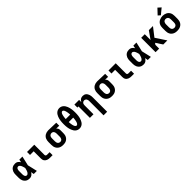

<svg xmlns="http://www.w3.org/2000/svg" viewBox="500 -2791 5001 5001"><g transform="rotate(-45 3000.0 -291.0)"><path d="M266 8Q238 8 210.5 2.5Q183 -3 159 -17.5Q135 -32 117 -54Q99 -76 88 -101.5Q77 -127 73 -154.5Q69 -182 69 -210V-320Q69 -348 73 -375.5Q77 -403 88 -428.5Q99 -454 117 -476Q135 -498 159 -512.5Q183 -527 210.5 -532.5Q238 -538 266 -538Q287 -538 307.5 -532Q328 -526 345.5 -513.5Q363 -501 376.5 -484.5Q390 -468 401 -450Q405 -470 408 -490Q411 -510 415 -530H529Q514 -465 499.5 -399Q485 -333 469 -268Q486 -201 500.5 -134Q515 -67 531 0H417Q413 -21 409.5 -42Q406 -63 403 -84Q392 -65 378 -48Q364 -31 346.5 -18Q329 -5 308 1.5Q287 8 266 8ZM266 -102Q283 -102 298 -112Q313 -122 323 -136.5Q333 -151 340 -167.5Q347 -184 352.5 -200.5Q358 -217 362 -234Q366 -251 370 -268Q366 -285 361.5 -301.5Q357 -318 351.5 -334Q346 -350 339.5 -365.5Q333 -381 322.5 -395Q312 -409 297.5 -418.5Q283 -428 266 -428Q254 -428 243 -423Q232 -418 224.5 -409Q217 -400 212.5 -389Q208 -378 205.5 -366.5Q203 -355 202 -343.5Q201 -332 201 -320V-210Q201 -198 202 -186.5Q203 -175 205.5 -163.5Q208 -152 212.5 -141Q217 -130 224.5 -121Q232 -112 243 -107Q254 -102 266 -102Z M1015 0Q993 0 970.5 -3Q948 -6 926.5 -14Q905 -22 887 -35.5Q869 -49 856.5 -68Q844 -87 839 -109.5Q834 -132 834 -155V-420H699V-530H966V-155Q966 -145 969.5 -136Q973 -127 980 -121Q987 -115 996.5 -112.5Q1006 -110 1015 -110H1111V0Z M1499 8Q1470 8 1440.5 3Q1411 -2 1384.5 -15Q1358 -28 1336.5 -49Q1315 -70 1301.5 -96Q1288 -122 1282.5 -151Q1277 -180 1277 -210V-320Q1277 -348 1282 -376Q1287 -404 1299 -429.5Q1311 -455 1331 -476Q1351 -497 1376 -510.5Q1401 -524 1428.5 -531Q1456 -538 1484 -538Q1488 -538 1492 -538Q1496 -538 1500 -538L1776 -530V-420L1666 -423Q1677 -414 1687 -402.5Q1697 -391 1703.5 -377.5Q1710 -364 1712.5 -349.5Q1715 -335 1715 -320V-210Q1715 -181 1710 -152Q1705 -123 1692 -97Q1679 -71 1658.5 -50Q1638 -29 1612 -15.5Q1586 -2 1557 3Q1528 8 1499 8ZM1499 -102Q1518 -102 1536 -111Q1554 -120 1564.5 -136Q1575 -152 1579 -171.5Q1583 -191 1583 -210V-320Q1583 -338 1579.5 -356.5Q1576 -375 1566.5 -391Q1557 -407 1541 -417Q1525 -427 1506 -428H1500Q1499 -428 1497.5 -428Q1496 -428 1494 -428Q1475 -428 1457 -418.5Q1439 -409 1428 -393.5Q1417 -378 1413 -358.5Q1409 -339 1409 -320V-210Q1409 -190 1413.5 -170.5Q1418 -151 1429.5 -135Q1441 -119 1460 -110.5Q1479 -102 1499 -102Z M2100 8Q2070 8 2041 -2Q2012 -12 1989 -31.5Q1966 -51 1950 -77Q1934 -103 1922.5 -131Q1911 -159 1903.5 -188Q1896 -217 1892 -247Q1888 -277 1886.5 -307Q1885 -337 1885 -368Q1885 -398 1886.5 -428Q1888 -458 1892.5 -488Q1897 -518 1904 -547.5Q1911 -577 1922.5 -605Q1934 -633 1950 -658.5Q1966 -684 1989 -704Q2012 -724 2041 -734.5Q2070 -745 2100 -745Q2130 -745 2159 -734.5Q2188 -724 2211 -704Q2234 -684 2250 -658.5Q2266 -633 2277.5 -605Q2289 -577 2296 -547.5Q2303 -518 2307.5 -488Q2312 -458 2313.5 -428Q2315 -398 2315 -367Q2315 -337 2313.5 -307Q2312 -277 2308 -247Q2304 -217 2296.5 -188Q2289 -159 2277.5 -131Q2266 -103 2250 -77Q2234 -51 2211 -31.5Q2188 -12 2159 -2Q2130 8 2100 8ZM2018 -423H2182Q2181 -438 2180 -453Q2179 -468 2177 -483Q2175 -498 2172.5 -513Q2170 -528 2166.5 -542.5Q2163 -557 2158.5 -571.5Q2154 -586 2147 -599Q2140 -612 2128 -622.5Q2116 -633 2100 -633Q2085 -633 2073 -623Q2061 -613 2053.5 -599.5Q2046 -586 2041.5 -571.5Q2037 -557 2033.5 -542.5Q2030 -528 2027.5 -513Q2025 -498 2023 -483Q2021 -468 2020 -453Q2019 -438 2018 -423ZM2100 -102Q2115 -102 2127 -112.5Q2139 -123 2146.5 -136Q2154 -149 2158.5 -163.5Q2163 -178 2166.5 -192.5Q2170 -207 2172.5 -222Q2175 -237 2177 -252Q2179 -267 2180 -282Q2181 -297 2182 -312H2018Q2019 -297 2020 -282Q2021 -267 2023 -252Q2025 -237 2027.5 -222Q2030 -207 2033.5 -192.5Q2037 -178 2041.5 -163.5Q2046 -149 2053.5 -136Q2061 -123 2073 -112.5Q2085 -102 2100 -102Z M2783 205V-320Q2783 -339 2779.5 -358.5Q2776 -378 2765.5 -394Q2755 -410 2737 -419Q2719 -428 2700 -428Q2681 -428 2663 -419Q2645 -410 2634.5 -394Q2624 -378 2620.5 -358.5Q2617 -339 2617 -320V0H2485V-420H2444V-530H2617V-448Q2626 -468 2639.5 -485.5Q2653 -503 2671.5 -515Q2690 -527 2711.5 -532.5Q2733 -538 2754 -538Q2780 -538 2805 -530.5Q2830 -523 2849 -506.5Q2868 -490 2881.5 -467.5Q2895 -445 2902.5 -420.5Q2910 -396 2912.5 -371Q2915 -346 2915 -320V205Z M3299 8Q3270 8 3240.5 3Q3211 -2 3184.5 -15Q3158 -28 3136.5 -49Q3115 -70 3101.5 -96Q3088 -122 3082.5 -151Q3077 -180 3077 -210V-320Q3077 -348 3082 -376Q3087 -404 3099 -429.5Q3111 -455 3131 -476Q3151 -497 3176 -510.5Q3201 -524 3228.5 -531Q3256 -538 3284 -538Q3288 -538 3292 -538Q3296 -538 3300 -538L3576 -530V-420L3466 -423Q3477 -414 3487 -402.5Q3497 -391 3503.5 -377.5Q3510 -364 3512.5 -349.5Q3515 -335 3515 -320V-210Q3515 -181 3510 -152Q3505 -123 3492 -97Q3479 -71 3458.5 -50Q3438 -29 3412 -15.5Q3386 -2 3357 3Q3328 8 3299 8ZM3299 -102Q3318 -102 3336 -111Q3354 -120 3364.5 -136Q3375 -152 3379 -171.5Q3383 -191 3383 -210V-320Q3383 -338 3379.5 -356.5Q3376 -375 3366.5 -391Q3357 -407 3341 -417Q3325 -427 3306 -428H3300Q3299 -428 3297.5 -428Q3296 -428 3294 -428Q3275 -428 3257 -418.5Q3239 -409 3228 -393.5Q3217 -378 3213 -358.5Q3209 -339 3209 -320V-210Q3209 -190 3213.5 -170.5Q3218 -151 3229.5 -135Q3241 -119 3260 -110.5Q3279 -102 3299 -102Z M4015 0Q3993 0 3970.5 -3Q3948 -6 3926.5 -14Q3905 -22 3887 -35.5Q3869 -49 3856.5 -68Q3844 -87 3839 -109.5Q3834 -132 3834 -155V-420H3699V-530H3966V-155Q3966 -145 3969.5 -136Q3973 -127 3980 -121Q3987 -115 3996.5 -112.5Q4006 -110 4015 -110H4111V0Z M4466 8Q4438 8 4410.5 2.5Q4383 -3 4359 -17.5Q4335 -32 4317 -54Q4299 -76 4288 -101.5Q4277 -127 4273 -154.5Q4269 -182 4269 -210V-320Q4269 -348 4273 -375.5Q4277 -403 4288 -428.5Q4299 -454 4317 -476Q4335 -498 4359 -512.5Q4383 -527 4410.5 -532.5Q4438 -538 4466 -538Q4487 -538 4507.5 -532Q4528 -526 4545.5 -513.5Q4563 -501 4576.5 -484.5Q4590 -468 4601 -450Q4605 -470 4608 -490Q4611 -510 4615 -530H4729Q4714 -465 4699.5 -399Q4685 -333 4669 -268Q4686 -201 4700.5 -134Q4715 -67 4731 0H4617Q4613 -21 4609.5 -42Q4606 -63 4603 -84Q4592 -65 4578 -48Q4564 -31 4546.5 -18Q4529 -5 4508 1.5Q4487 8 4466 8ZM4466 -102Q4483 -102 4498 -112Q4513 -122 4523 -136.5Q4533 -151 4540 -167.5Q4547 -184 4552.5 -200.5Q4558 -217 4562 -234Q4566 -251 4570 -268Q4566 -285 4561.5 -301.5Q4557 -318 4551.5 -334Q4546 -350 4539.5 -365.5Q4533 -381 4522.5 -395Q4512 -409 4497.5 -418.5Q4483 -428 4466 -428Q4454 -428 4443 -423Q4432 -418 4424.5 -409Q4417 -400 4412.5 -389Q4408 -378 4405.5 -366.5Q4403 -355 4402 -343.5Q4401 -332 4401 -320V-210Q4401 -198 4402 -186.5Q4403 -175 4405.5 -163.5Q4408 -152 4412.5 -141Q4417 -130 4424.5 -121Q4432 -112 4443 -107Q4454 -102 4466 -102Z M4904 0V-530H5036V-317L5186 -530H5338L5149 -287L5338 0H5188L5068 -182L5036 -140V0Z M5700 8Q5670 8 5641 3Q5612 -2 5585 -15Q5558 -28 5536.5 -48.5Q5515 -69 5501.5 -95.5Q5488 -122 5482.5 -151Q5477 -180 5477 -210V-320Q5477 -350 5482.5 -379Q5488 -408 5501.5 -434.5Q5515 -461 5537 -482Q5559 -503 5585.5 -515.5Q5612 -528 5641 -534.5Q5670 -541 5700 -541Q5730 -541 5759 -534.5Q5788 -528 5814.5 -515.5Q5841 -503 5863 -482Q5885 -461 5898.5 -434.5Q5912 -408 5917.5 -379Q5923 -350 5923 -320V-210Q5923 -180 5917.5 -151Q5912 -122 5898.5 -95.5Q5885 -69 5863.5 -48.5Q5842 -28 5815 -15Q5788 -2 5759 3Q5730 8 5700 8ZM5700 -102Q5720 -102 5739 -110Q5758 -118 5770 -134Q5782 -150 5786.5 -170Q5791 -190 5791 -210V-320Q5791 -340 5786.5 -360Q5782 -380 5769.5 -396Q5757 -412 5738 -420Q5719 -428 5699 -428Q5679 -428 5660 -419.5Q5641 -411 5629.5 -395Q5618 -379 5613.5 -359.5Q5609 -340 5609 -320V-210Q5609 -190 5613.5 -170Q5618 -150 5630 -134Q5642 -118 5661 -110Q5680 -102 5700 -102ZM5681 -582 5618 -638 5759 -787 5841 -713Z"/></g></svg>

Font: Iosevka Slab XBdEx
Style: Regular
Weight: 800
Width: 7
Monospace: yes
Designer: Belleve Invis
Foundry: Belleve Invis
Version: Version 11.1.0; ttfautohint (v1.8.3)